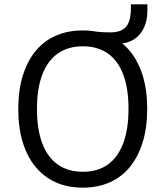

<svg xmlns="http://www.w3.org/2000/svg" viewBox="-20 -854 761 883"><path d="M361 9Q291 9 236.5 -15.5Q182 -40 143.5 -86.5Q105 -133 84.5 -200Q64 -267 64 -352Q64 -438 84.5 -505Q105 -572 143 -618.5Q181 -665 236 -689.5Q291 -714 361 -714Q430 -714 485 -689.5Q540 -665 578 -618.5Q616 -572 636.5 -505.5Q657 -439 657 -353Q657 -268 636.5 -201Q616 -134 578 -87Q540 -40 485 -15.5Q430 9 361 9ZM361 -64Q429 -64 475.5 -97Q522 -130 546.5 -194.5Q571 -259 571 -353Q571 -448 546.5 -512Q522 -576 475.5 -608.5Q429 -641 361 -641Q293 -641 246 -608Q199 -575 174.5 -511Q150 -447 150 -352Q150 -259 174.5 -194.5Q199 -130 246 -97Q293 -64 361 -64ZM457 -654 413 -709Q435 -707 452.5 -706Q470 -705 486 -705Q522 -705 543 -717Q564 -729 573 -754Q582 -779 582 -816V-834H658V-806Q658 -761 642 -726.5Q626 -692 596.5 -673Q567 -654 528 -654Z"/></svg>

Font: Nunito Sans 10pt SemiCondensed
Style: Regular
Weight: 400
Width: 4
Designer: Vernon Adams
Foundry: Vernon Adams
Version: Version 3.101;gftools[0.9.27]